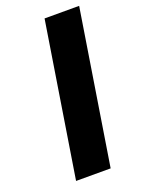

<svg xmlns="http://www.w3.org/2000/svg" viewBox="-137 -773 613 835"><g transform="rotate(-20 169.5 -355.5)"><path d="M66 0H226L339 -711H179Z"/></g></svg>

Font: Aerodynamic
Style: BdObl
Weight: 500
Designer: Google
Version: Version 2.000980; 2014